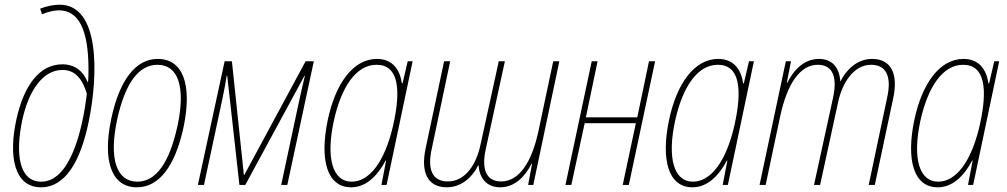

<svg xmlns="http://www.w3.org/2000/svg" viewBox="-20 -788 4289 818"><path d="M155 10C258 10 323 -100 358 -270C399 -470 406 -768 234 -768C210 -768 178 -762 151 -751L159 -727C181 -737 209 -744 231 -744C314 -744 356 -664 357 -498C357 -480 357 -455 355 -439H353C336 -482 301 -514 246 -514C151 -514 83 -429 50 -280C15 -121 41 10 155 10ZM156 -14C62 -14 44 -130 75 -277C101 -397 160 -490 246 -490C300 -490 331 -452 350 -389C331 -227 277 -14 156 -14Z M563 10C658 10 726 -80 762 -246C800 -429 759 -537 652 -537C558 -537 489 -447 454 -282C415 -99 457 10 563 10ZM565 -14C477 -14 443 -110 479 -278C513 -434 571 -512 651 -512C739 -512 772 -418 736 -251C702 -95 645 -14 565 -14Z M823 0H849L928 -369C936 -407 940 -430 946 -466H948L1000 0H1025L1277 -465H1279C1269 -424 1263 -397 1254 -356L1178 0H1204L1317 -527H1282L1021 -43H1019L968 -527H937Z M1476 10C1536 10 1585 -33 1623 -104H1625L1605 0H1627L1738 -527H1717L1695 -433H1692C1685 -486 1656 -537 1586 -537C1485 -537 1409 -433 1376 -275C1341 -105 1374 10 1476 10ZM1478 -14C1397 -14 1368 -114 1402 -272C1434 -419 1498 -512 1584 -512C1677 -512 1690 -410 1655 -254C1619 -97 1553 -14 1478 -14Z M1884 10C1946 10 1993 -34 2017 -83H2019C2022 -36 2048 10 2111 10C2172 10 2216 -34 2245 -91H2247L2230 0H2252L2363 -527H2337L2275 -234C2246 -95 2191 -15 2115 -15C2049 -15 2032 -70 2049 -150L2131 -527H2105L2027 -171C2010 -90 1964 -15 1888 -15C1819 -15 1801 -70 1819 -152L1898 -527H1872L1793 -154C1773 -59 1798 10 1884 10Z M2389 0H2414L2471 -263H2689L2633 0H2659L2771 -527H2745L2695 -288H2476L2526 -527H2501Z M2930 10C2990 10 3039 -33 3077 -104H3079L3059 0H3081L3192 -527H3171L3149 -433H3146C3139 -486 3110 -537 3040 -537C2939 -537 2863 -433 2830 -275C2795 -105 2828 10 2930 10ZM2932 -14C2851 -14 2822 -114 2856 -272C2888 -419 2952 -512 3038 -512C3131 -512 3144 -410 3109 -254C3073 -97 3007 -14 2932 -14Z M3216 0H3242L3304 -293C3334 -432 3389 -512 3464 -512C3532 -512 3547 -454 3529 -371L3448 0H3474L3551 -354C3568 -433 3616 -512 3691 -512C3760 -512 3778 -456 3760 -374L3681 0H3707L3786 -372C3806 -468 3781 -537 3695 -537C3633 -537 3586 -492 3561 -442H3560C3556 -499 3527 -537 3469 -537C3408 -537 3363 -493 3334 -435H3332L3350 -527H3328Z M3975 10C4035 10 4084 -33 4122 -104H4124L4104 0H4126L4237 -527H4216L4194 -433H4191C4184 -486 4155 -537 4085 -537C3984 -537 3908 -433 3875 -275C3840 -105 3873 10 3975 10ZM3977 -14C3896 -14 3867 -114 3901 -272C3933 -419 3997 -512 4083 -512C4176 -512 4189 -410 4154 -254C4118 -97 4052 -14 3977 -14Z"/></svg>

Font: Noto Sans Condensed Thin
Style: Italic
Weight: 100
Width: 3
Italic angle: -12°
Designer: Monotype Design Team
Foundry: Monotype Imaging Inc.
Version: Version 2.013